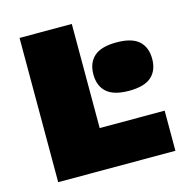

<svg xmlns="http://www.w3.org/2000/svg" viewBox="-92 -680 728 765"><g transform="rotate(-15 272.0 -297.5)"><path d="M55.5 0V-595H271V-165.5H539V0ZM423.5 -278.5Q360.5 -278.5 331.2 -304.5Q302 -330.5 302 -378Q302 -426 331.2 -452Q360.5 -478 423.5 -478Q486.5 -478 515.5 -452Q544.5 -426 544.5 -378Q544.5 -330.5 515.5 -304.5Q486.5 -278.5 423.5 -278.5Z"/></g></svg>

Font: Encode Sans SC Black
Style: Regular
Weight: 900
Version: Version 3.002